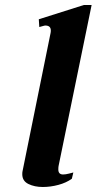

<svg xmlns="http://www.w3.org/2000/svg" viewBox="-20 -737 386 767"><path d="M69 -41Q69 -49 70 -53L182 -605Q183 -609 183 -615Q183 -635 161 -635Q158 -635 151.5 -633Q145 -631 137 -629L135 -660L315 -717H346L214 -74Q213 -69 213 -60Q213 -40 232 -40Q242 -40 255.5 -43.5Q269 -47 273 -48L267 -23Q245 -7 213.5 1.5Q182 10 151 10Q118 10 93.5 -2Q69 -14 69 -41Z"/></svg>

Font: Taviraj SemiBold
Style: Italic
Weight: 600
Italic angle: -12°
Designer: Katatrad Team
Foundry: CadsonDemak
Version: Version 1.001